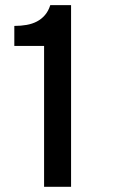

<svg xmlns="http://www.w3.org/2000/svg" viewBox="-20 -720 444 740"><path d="M149.9 0V-543H35.2V-620.1Q60.5 -620.1 82.5 -624Q104.5 -627.9 122.3 -637.2Q140.1 -646.5 153.3 -661.9Q166.5 -677.2 173.8 -700.2H253.9V0Z"/></svg>

Font: Overpass
Style: Regular
Weight: 400
Designer: Delve Withrington
Foundry: Delve Fonts
Version: Version 1.001